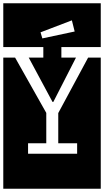

<svg xmlns="http://www.w3.org/2000/svg" viewBox="-32 -937 634 1170"><path d="M232 -650H-12V-917H582V-650H342V-586H431L293 -316H288L143 -586H232ZM-12 213V-586H60L250 -249V-64H139V0H438V-64H323V-248L505 -586H582V213ZM423 -745 406 -813 215 -740 226 -703Z"/></svg>

Font: Zilla Slab Regular Highlight
Style: Regular
Weight: 410
Designer: Typotheque Type Foundry
Foundry: Typotheque type foundry
Version: Version 1.0; 2017